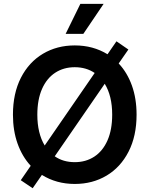

<svg xmlns="http://www.w3.org/2000/svg" viewBox="-20 -955 784 1007"><path d="M88.9 -9.8 141.1 -85.4Q96.7 -133.3 72.3 -201.4Q47.9 -269.5 47.9 -353.5Q47.9 -465.3 89.8 -547.4Q131.8 -629.4 205.3 -673.1Q278.8 -716.8 372.1 -716.8Q468.3 -716.8 543.9 -670.4L590.8 -738.3L653.3 -695.3L602.5 -622.1Q647.5 -574.2 671.9 -506.1Q696.3 -438 696.3 -353.5Q696.3 -241.7 654.3 -159.7Q612.3 -77.6 538.8 -33.9Q465.3 9.8 372.1 9.8Q275.9 9.8 199.7 -37.6L151.4 32.2ZM529.3 -515.6 267.1 -135.3Q311 -104.5 372.1 -104.5Q430.2 -104.5 474.6 -133.5Q519 -162.6 543.7 -218.5Q568.4 -274.4 568.4 -353.5Q568.4 -452.1 529.3 -515.6ZM214.4 -191.9 476.6 -572.3Q431.6 -602.5 372.1 -602.5Q314 -602.5 269.5 -573.5Q225.1 -544.4 200.4 -488.5Q175.8 -432.6 175.8 -353.5Q175.8 -255.9 214.4 -191.9ZM401.4 -934.6H523.4L417 -777.3H324.2Z"/></svg>

Font: WEMIX Pretendard SemiBold
Style: Regular
Weight: 600
Designer: Base glyphs from Inter by Rasmus Andersson; Hangeul glyphs from Noto Sans CJK(Source Han Sans) by Jang Soo-young and Kan
Foundry: Kil Hyung-jin
Version: Version 1.000